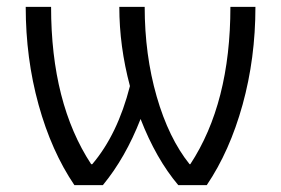

<svg xmlns="http://www.w3.org/2000/svg" viewBox="-20 -540 820 560"><path d="M535 -61Q652 -239 652 -520H725Q725 -370 687.5 -234.5Q650 -99 583 0H500Q435 -77 390 -193Q346 -80 280 0H197Q130 -99 92.5 -234.5Q55 -370 55 -520H129Q129 -239 246 -61H249Q323 -148 359 -289Q328 -405 328 -520H402Q402 -380 437 -258.5Q472 -137 533 -61Z"/></svg>

Font: Mplus 1p
Style: Regular
Weight: 400
Version: Version 1.061